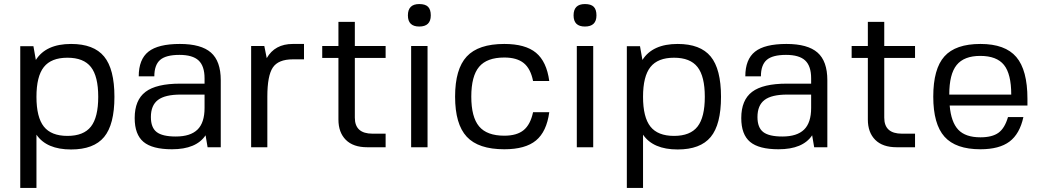

<svg xmlns="http://www.w3.org/2000/svg" viewBox="-20 -727 5143 948"><path d="M157 -431Q207 -510 331 -510Q443 -510 494 -448Q545 -386 545 -249Q545 -112 494 -50.5Q443 11 331 11Q210 11 160 -62V201H80V-499H145ZM429 -396Q393 -442 313 -442Q233 -442 196.5 -396Q160 -350 160 -249Q160 -148 196.5 -102Q233 -56 313 -56Q393 -56 429 -102Q465 -148 465 -249Q465 -350 429 -396Z M1005 0 995 -59Q949 10 829 10Q732 10 688.5 -26.5Q645 -63 645 -144Q645 -233 698.5 -273.5Q752 -314 870 -314H990V-340Q990 -401 960.5 -428.5Q931 -456 866 -456Q799 -456 770.5 -431Q742 -406 742 -350H665Q665 -434 713 -472Q761 -510 868 -510Q973 -510 1021.5 -467.5Q1070 -425 1070 -331V0ZM990 -260H872Q795 -260 760 -233.5Q725 -207 725 -149Q725 -97 753.5 -75Q782 -53 848 -53Q920 -53 955 -87Q990 -121 990 -194Z M1426 -434Q1354 -434 1327 -393.5Q1300 -353 1300 -250V0H1220V-500H1285L1297 -440Q1337 -510 1426 -510H1481V-434Z M1732 -146Q1732 -67 1819 -67H1884V0H1793Q1724 0 1687.5 -36.5Q1651 -73 1651 -137V-441H1571V-500H1651V-619H1732V-500H1884V-441H1732Z M2091 0H2010V-500H2091ZM2050 -707Q2080 -707 2093.5 -693.5Q2107 -680 2107 -651Q2107 -596 2050 -596Q1994 -596 1994 -651Q1994 -707 2050 -707Z M2612 -173H2692Q2679 -77 2626.5 -33.5Q2574 10 2470 10Q2342 10 2284.5 -52Q2227 -114 2227 -250Q2227 -386 2284.5 -448Q2342 -510 2470 -510Q2574 -510 2626.5 -466.5Q2679 -423 2692 -327H2612Q2600 -388 2566 -415.5Q2532 -443 2470 -443Q2384 -443 2345.5 -397Q2307 -351 2307 -250Q2307 -149 2345.5 -103Q2384 -57 2470 -57Q2532 -57 2565.5 -84.5Q2599 -112 2612 -173Z M2909 0H2828V-500H2909ZM2868 -707Q2898 -707 2911.5 -693.5Q2925 -680 2925 -651Q2925 -596 2868 -596Q2812 -596 2812 -651Q2812 -707 2868 -707Z M3152 -431Q3202 -510 3326 -510Q3438 -510 3489 -448Q3540 -386 3540 -249Q3540 -112 3489 -50.5Q3438 11 3326 11Q3205 11 3155 -62V201H3075V-499H3140ZM3424 -396Q3388 -442 3308 -442Q3228 -442 3191.5 -396Q3155 -350 3155 -249Q3155 -148 3191.5 -102Q3228 -56 3308 -56Q3388 -56 3424 -102Q3460 -148 3460 -249Q3460 -350 3424 -396Z M4000 0 3990 -59Q3944 10 3824 10Q3727 10 3683.5 -26.5Q3640 -63 3640 -144Q3640 -233 3693.5 -273.5Q3747 -314 3865 -314H3985V-340Q3985 -401 3955.5 -428.5Q3926 -456 3861 -456Q3794 -456 3765.5 -431Q3737 -406 3737 -350H3660Q3660 -434 3708 -472Q3756 -510 3863 -510Q3968 -510 4016.5 -467.5Q4065 -425 4065 -331V0ZM3985 -260H3867Q3790 -260 3755 -233.5Q3720 -207 3720 -149Q3720 -97 3748.5 -75Q3777 -53 3843 -53Q3915 -53 3950 -87Q3985 -121 3985 -194Z M4346 -146Q4346 -67 4433 -67H4498V0H4407Q4338 0 4301.5 -36.5Q4265 -73 4265 -137V-441H4185V-500H4265V-619H4346V-500H4498V-441H4346Z M4669 -206Q4676 -124 4711.5 -86.5Q4747 -49 4821 -49Q4879 -49 4910 -71.5Q4941 -94 4957 -149H5033Q5015 -66 4964.5 -28Q4914 10 4821 10Q4699 10 4643.5 -52Q4588 -114 4588 -250Q4588 -387 4643 -448.5Q4698 -510 4821 -510Q4943 -510 4998 -445.5Q5053 -381 5053 -239V-206ZM4973 -260Q4973 -362 4937 -406.5Q4901 -451 4820 -451Q4740 -451 4703.5 -406Q4667 -361 4667 -260Z"/></svg>

Font: Fivo Sans
Style: Regular
Weight: 400
Designer: Alexander Slobzheninov
Foundry: Alexander Slobzheninov
Version: 1.0